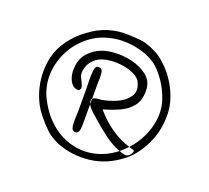

<svg xmlns="http://www.w3.org/2000/svg" viewBox="-90 -903 759 698"><g transform="rotate(20 289.5 -554.0)"><path d="M193 -333Q161 -347 142 -365Q123 -383 103 -408Q69 -450 56.5 -506.5Q44 -563 57 -619Q65 -654 89.5 -688Q114 -722 148 -746Q182 -772 219.5 -783.5Q257 -795 295 -793Q325 -792 339.5 -790.5Q354 -789 365 -786Q387 -779 406 -769Q425 -759 439 -746Q479 -712 503.5 -663Q528 -614 528 -567Q529 -506 503.5 -453Q478 -400 440 -370Q383 -325 317.5 -317.5Q252 -310 193 -333ZM234 -394Q224 -394 220.5 -405.5Q217 -417 218 -445Q219 -451 219 -473Q219 -495 219 -515V-547V-549Q218 -576 218 -599.5Q218 -623 222 -638Q227 -646 234 -646Q246 -646 249.5 -634.5Q253 -623 251 -594V-529Q257 -536 280 -537Q282 -536 289 -538Q291 -539 292 -539Q315 -543 342 -555Q369 -567 384.5 -588.5Q400 -610 387 -640Q380 -658 357 -668.5Q334 -679 305 -682Q276 -685 249 -679.5Q222 -674 206 -658Q185 -638 183 -606Q183 -596 185.5 -590.5Q188 -585 192 -578Q200 -562 201 -555.5Q202 -549 195 -542Q173 -540 160.5 -563Q148 -586 152 -621Q156 -659 188 -685Q220 -711 268 -714Q302 -717 338 -708.5Q374 -700 399.5 -679.5Q425 -659 425 -624Q426 -587 408 -564Q390 -541 361 -528Q332 -515 300 -506Q360 -435 438 -411Q462 -437 477.5 -469Q493 -501 498 -535Q504 -576 492 -612.5Q480 -649 460 -678Q440 -707 421 -723Q394 -746 348 -757.5Q302 -769 258 -763Q206 -756 167 -728Q128 -700 105 -659.5Q82 -619 77.5 -573.5Q73 -528 90 -485Q116 -426 159.5 -389Q203 -352 256.5 -343Q310 -334 364 -357Q388 -368 410 -385Q379 -396 349 -418.5Q319 -441 291 -466Q289 -468 287 -470Q285 -472 283 -473Q256 -496 251 -508V-445Q252 -417 248.5 -405.5Q245 -394 234 -394ZM428 -379Q439 -376 447 -382.5Q455 -389 457.5 -397Q460 -405 455 -406Q446 -408 438 -411Q425 -397 410 -385Q419 -381 428 -379ZM251 -529Q249 -528 248 -525Q248 -516 251 -508Z"/></g></svg>

Font: Yuji Hentaigana Akebono
Style: Regular
Weight: 400
Designer: Kataoka Yuji
Foundry: Kinuta Font Factory
Version: Version 3.002